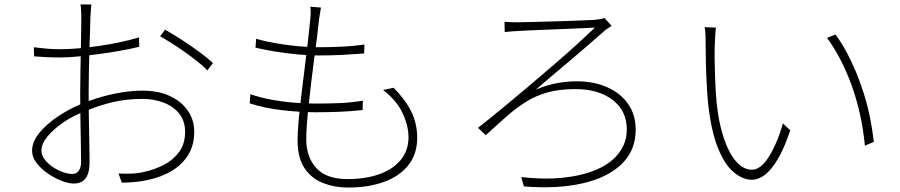

<svg xmlns="http://www.w3.org/2000/svg" viewBox="-20 -808 4040 862"><path d="M390 -788Q389 -780 388.5 -771.5Q388 -763 387.5 -753.5Q387 -744 386 -733Q386 -717 384.5 -677.5Q383 -638 381.5 -586.5Q380 -535 379 -483Q378 -431 378 -388Q378 -351 378.5 -307.5Q379 -264 380 -221Q381 -178 381.5 -141Q382 -104 382 -79Q382 -45 373.5 -24Q365 -3 349.5 6.5Q334 16 311 16Q287 16 255.5 3.5Q224 -9 194 -29.5Q164 -50 144 -76.5Q124 -103 124 -131Q124 -172 157 -212Q190 -252 242 -286.5Q294 -321 349 -343Q417 -371 488 -386Q559 -401 620 -401Q691 -401 742.5 -377Q794 -353 823 -311.5Q852 -270 852 -217Q852 -156 825 -112.5Q798 -69 751.5 -41Q705 -13 644 0Q612 7 581 9.5Q550 12 527 12L512 -29Q536 -28 566 -28.5Q596 -29 626 -36Q673 -46 715 -67.5Q757 -89 784 -125.5Q811 -162 811 -216Q811 -265 784.5 -298Q758 -331 714 -347.5Q670 -364 620 -364Q551 -364 489 -350Q427 -336 358 -307Q307 -288 263 -257.5Q219 -227 192.5 -194.5Q166 -162 166 -132Q166 -111 180.5 -92Q195 -73 216.5 -58.5Q238 -44 262 -35.5Q286 -27 304 -27Q324 -27 334 -42Q344 -57 344 -80Q344 -112 343 -164Q342 -216 341 -275Q340 -334 340 -385Q340 -429 341 -482.5Q342 -536 343 -588Q344 -640 344.5 -679Q345 -718 345 -731Q345 -741 344.5 -751Q344 -761 343.5 -771Q343 -781 341 -788ZM721 -675Q755 -656 796.5 -629Q838 -602 876 -574Q914 -546 936 -525L911 -492Q893 -511 866.5 -532Q840 -553 811 -573.5Q782 -594 753 -612.5Q724 -631 699 -645ZM132 -596Q171 -591 197 -589Q223 -587 251 -587Q287 -587 332.5 -591Q378 -595 426.5 -602Q475 -609 521 -619Q567 -629 604 -640L605 -598Q569 -589 522 -580.5Q475 -572 425.5 -565.5Q376 -559 331 -554.5Q286 -550 252 -550Q215 -550 186.5 -551.5Q158 -553 133 -555Z M1421 -774Q1418 -760 1416.5 -747Q1415 -734 1412 -719Q1409 -686 1403.5 -642Q1398 -598 1391 -547.5Q1384 -497 1378 -445Q1372 -393 1366.5 -343.5Q1361 -294 1358 -253Q1355 -212 1355 -183Q1355 -103 1400 -53.5Q1445 -4 1540 -4Q1621 -4 1683 -26Q1745 -48 1779.5 -90.5Q1814 -133 1814 -192Q1814 -243 1787.5 -300Q1761 -357 1700 -404L1747 -414Q1799 -362 1826 -308Q1853 -254 1853 -189Q1853 -116 1813 -66Q1773 -16 1703 9Q1633 34 1542 34Q1483 34 1431 14Q1379 -6 1347.5 -52.5Q1316 -99 1316 -179Q1316 -212 1320.5 -264Q1325 -316 1332.5 -377.5Q1340 -439 1348 -503Q1356 -567 1362.5 -623.5Q1369 -680 1373 -721Q1375 -740 1375 -753.5Q1375 -767 1373 -778ZM1130 -634Q1171 -622 1220.5 -613.5Q1270 -605 1319 -600.5Q1368 -596 1407 -596Q1464 -596 1515.5 -598.5Q1567 -601 1616 -608L1615 -568Q1564 -564 1515.5 -561.5Q1467 -559 1408 -559Q1369 -559 1319.5 -563.5Q1270 -568 1219.5 -576Q1169 -584 1127 -594ZM1104 -385Q1148 -370 1199 -360.5Q1250 -351 1301 -347Q1352 -343 1394 -343Q1450 -343 1502 -345Q1554 -347 1609 -356L1608 -314Q1552 -308 1501.5 -306Q1451 -304 1397 -304Q1330 -304 1249.5 -313Q1169 -322 1101 -344Z M2245 -710Q2259 -709 2273.5 -708.5Q2288 -708 2305 -708Q2321 -708 2355 -709Q2389 -710 2432 -711Q2475 -712 2518.5 -713.5Q2562 -715 2597.5 -716.5Q2633 -718 2651 -719Q2660 -720 2672.5 -722Q2685 -724 2694 -727L2726 -692Q2720 -688 2708.5 -680.5Q2697 -673 2692 -668Q2659 -639 2619 -604Q2579 -569 2536.5 -533.5Q2494 -498 2455 -465Q2416 -432 2386 -406Q2440 -428 2484.5 -435.5Q2529 -443 2568 -443Q2647 -443 2707 -416Q2767 -389 2800.5 -340.5Q2834 -292 2834 -226Q2834 -133 2771.5 -72Q2709 -11 2596 15Q2483 41 2332 29L2320 -13Q2424 -1 2511 -10.5Q2598 -20 2661.5 -48Q2725 -76 2759.5 -122Q2794 -168 2794 -227Q2794 -310 2731 -359Q2668 -408 2563 -408Q2494 -408 2441.5 -394Q2389 -380 2345 -353Q2301 -326 2257.5 -288Q2214 -250 2161 -201L2126 -234Q2173 -271 2231.5 -319Q2290 -367 2352 -419.5Q2414 -472 2472 -522Q2530 -572 2576.5 -614.5Q2623 -657 2651 -684Q2630 -683 2594.5 -681.5Q2559 -680 2515.5 -678Q2472 -676 2430 -674.5Q2388 -673 2355 -671.5Q2322 -670 2307 -669Q2292 -668 2276 -667Q2260 -666 2246 -664Z M3194 -684Q3193 -677 3192 -663.5Q3191 -650 3190.5 -635Q3190 -620 3189 -607Q3188 -577 3188.5 -534.5Q3189 -492 3191 -444Q3193 -396 3197 -351Q3206 -259 3229 -190Q3252 -121 3284.5 -83.5Q3317 -46 3356 -46Q3376 -46 3395.5 -61.5Q3415 -77 3433 -106Q3451 -135 3467 -173Q3483 -211 3495 -254L3528 -223Q3500 -140 3471 -92Q3442 -44 3413.5 -22.5Q3385 -1 3355 -1Q3315 -1 3274.5 -34.5Q3234 -68 3203.5 -143Q3173 -218 3159 -344Q3155 -386 3152.5 -436.5Q3150 -487 3149 -533.5Q3148 -580 3148 -607Q3148 -622 3147.5 -647.5Q3147 -673 3143 -686ZM3731 -653Q3757 -618 3780 -575.5Q3803 -533 3823 -485Q3843 -437 3859 -385.5Q3875 -334 3886 -280Q3897 -226 3903 -171L3863 -154Q3856 -228 3840.5 -297Q3825 -366 3802.5 -427.5Q3780 -489 3752 -542.5Q3724 -596 3693 -638Z"/></svg>

Font: Noto Sans JP ExtraLight
Style: Regular
Weight: 250
Designer: Ryoko NISHIZUKA  (kana, bopomofo & ideographs); Paul D. Hunt (Latin, Greek & Cyrillic); Sandoll Communications , Soo-you
Foundry: Adobe
Version: Version 2.004-H2;hotconv 1.0.118;makeotfexe 2.5.65603